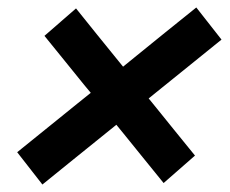

<svg xmlns="http://www.w3.org/2000/svg" viewBox="-20 -559 616 514"><path d="M93.5 -65 26 -151.5Q69 -186.5 110.2 -219.5Q151.5 -252.5 187.5 -282L223 -310.5L205.5 -331.5Q181.5 -361.5 154.8 -394.2Q128 -427 99 -463L183.5 -536.5Q212 -501 239.2 -467.2Q266.5 -433.5 290 -404.5L309.5 -380.5L347 -411Q381.5 -439 422 -471.8Q462.5 -504.5 505.5 -539L573 -453Q530 -418 489.5 -385.5Q449 -353 414.5 -325L378 -295.5L395.5 -274Q419.5 -244.5 446.2 -211.2Q473 -178 502 -142.5L418 -69Q389 -105 362.2 -137.8Q335.5 -170.5 311.5 -200.5L291.5 -225L252.5 -193.5Q216.5 -164.5 176.5 -132.2Q136.5 -100 93.5 -65Z"/></svg>

Font: Commissioner SemiBold
Style: Italic
Weight: 600
Italic angle: -12°
Designer: Kostas Bartsokas
Foundry: Kostas Bartsokas
Version: Version 1.000; ttfautohint (v1.8.3)